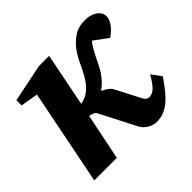

<svg xmlns="http://www.w3.org/2000/svg" viewBox="-130 -644 800 800"><g transform="rotate(-45 269.5 -244.0)"><path d="M536.1 -448.2Q536.1 -431.2 523.4 -411.9Q510.7 -392.6 482.9 -373L420.9 -418.9Q410.6 -407.2 401.9 -391.8Q393.1 -376.5 385 -360.1Q377 -343.8 368.9 -327.6Q360.8 -311.5 352.1 -297.9Q340.8 -281.2 327.4 -267.1Q314 -252.9 299.8 -244.1Q312.5 -237.8 325 -229Q337.4 -220.2 341.8 -211.9L398.9 -101.1Q402.8 -93.3 409.4 -88.1Q416 -83 422.9 -83Q431.6 -83 439.7 -85.9Q447.8 -88.9 455.8 -96.2Q463.9 -103.5 472.9 -116Q481.9 -128.4 493.2 -147.9L524.9 -105Q504.4 -74.7 486.3 -52.7Q468.3 -30.8 450.4 -16.4Q432.6 -2 413.6 5.1Q394.5 12.2 372.1 12.2Q363.3 12.2 353.3 9.3Q343.3 6.3 334 0.7Q324.7 -4.9 317.1 -12.5Q309.6 -20 305.2 -28.8L221.2 -191.9Q219.7 -194.8 216.1 -196.8Q212.4 -198.7 208 -200.4Q203.6 -202.1 199 -203.1Q194.3 -204.1 190.9 -205.1L148.9 0H16.1L100.1 -421.9L22.9 -435.1V-465.8L189.9 -500H250L203.1 -264.2Q235.4 -269.5 258.1 -290.5Q280.8 -311.5 297.9 -344.2Q306.6 -359.4 314 -375.7Q321.3 -392.1 330.1 -408.4Q338.9 -424.8 350.8 -440.9Q362.8 -457 380.9 -472.2Q388.7 -478.5 396.7 -483.6Q404.8 -488.8 414.3 -492.4Q423.8 -496.1 435.5 -498Q447.3 -500 462.9 -500Q478 -500 491.2 -496.1Q504.4 -492.2 514.4 -485.4Q524.4 -478.5 530.3 -469Q536.1 -459.5 536.1 -448.2Z"/></g></svg>

Font: Charis SIL Cyr
Style: Bold Italic
Weight: 700
Italic angle: -11°
Foundry: SIL International
Version: Version 5.000